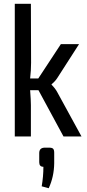

<svg xmlns="http://www.w3.org/2000/svg" viewBox="-20 -720 461 1013"><path d="M410 0H315L183 -244H139Q143 -190 143 -166V0H58V-700H143L144 -389Q144 -351 139 -306H182L301 -487H397L282 -308Q271 -291 252 -275V-273Q272 -253 282 -234ZM217 59H239Q255 59 260.5 65Q266 71 266 86V141Q265 213 237 273L200 263Q209 211 209 160Q187 160 187 136V86Q188 59 217 59Z"/></svg>

Font: exo2condensed_r
Style: Regular
Weight: 400
Width: 3
Designer: Natanael Gama
Version: Version 1.001;PS 001.001;hotconv 1.0.70;makeotf.lib2.5.58329